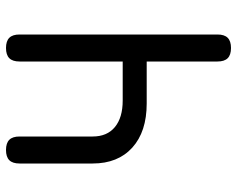

<svg xmlns="http://www.w3.org/2000/svg" viewBox="-95 -685 790 640"><g transform="rotate(-90 300.0 -365.0)"><path d="M415 -271H275Q181 -271 128 -319Q75 -367 75 -451V-695Q75 -718 86 -729Q97 -740 120 -740Q143 -740 154 -729Q165 -718 165 -695V-451Q165 -403 196.5 -377Q228 -351 285 -351H415V-695Q415 -718 426 -729Q437 -740 460 -740Q483 -740 494 -729Q505 -718 505 -695V-35Q505 -12 494 -1Q483 10 460 10Q437 10 426 -1Q415 -12 415 -35Z"/></g></svg>

Font: Maple Mono NF CN
Style: Regular
Weight: 400
Monospace: yes
Designer: subframe7536
Version: Version 7.000